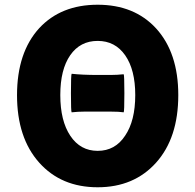

<svg xmlns="http://www.w3.org/2000/svg" viewBox="-20 -778 826 812"><path d="M393 14Q239 14 146 -90Q52 -195 52 -375.5Q52 -556 146 -659Q238 -758 393 -758Q548 -758 640 -658Q734 -555 734 -376Q734 -195 640.5 -90.5Q547 14 393 14ZM393 -140Q467 -140 509 -204Q552 -267 552 -376Q552 -483 509.5 -544Q467 -605 393 -605Q319 -605 277 -544.5Q235 -484 235 -376Q235 -267 277.5 -203.5Q320 -140 393 -140ZM283 -303Q280 -305 280 -383.5Q280 -462 283 -466Q328 -461 393 -461H448Q476 -461 503 -464Q506 -462 506 -383.5Q506 -305 503 -303Q484 -306 448 -306H393H338Q310 -306 283 -303Z"/></svg>

Font: GenSekiGothic TW H
Style: Regular
Weight: 900
Version: Version 1.501;PS 1;hotconv 16.6.51;makeotf.lib2.5.65220